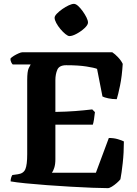

<svg xmlns="http://www.w3.org/2000/svg" viewBox="-20 -975 710 995"><path d="M539 0Q510 0 458.5 -2Q407 -4 346 -7.5Q285 -11 224 -15.5Q163 -20 113 -25Q63 -30 35 -35Q35 -46 38 -55Q41 -64 44 -68L73 -72Q102 -76 111.5 -98.5Q121 -121 121 -176V-560Q121 -606 129 -622Q137 -638 139 -641H46Q43 -643 38.5 -651.5Q34 -660 34 -671Q39 -678 51.5 -685.5Q64 -693 76.5 -698.5Q89 -704 95 -704H562Q576 -695 592 -678Q608 -661 616 -644Q612 -579 602 -531Q592 -483 585 -461Q562 -461 541 -465.5Q520 -470 511 -475L483 -618Q469 -624 427.5 -630.5Q386 -637 323 -637Q287 -637 277 -613.5Q267 -590 267 -560V-395Q325 -396 370 -399.5Q415 -403 458 -408L472 -394Q470 -374 467 -355.5Q464 -337 461 -329H267V-149Q267 -123 261 -105Q255 -87 249 -80H477L544 -260Q570 -260 591.5 -253.5Q613 -247 622 -242Q622 -184 616 -130Q610 -76 604 -46Q598 -38 585.5 -27Q573 -16 560 -8Q547 0 539 0ZM340 -788Q332 -788 319 -798.5Q306 -809 293 -824.5Q280 -840 271.5 -856Q263 -872 263 -883Q263 -892 274.5 -904Q286 -916 303 -928Q320 -940 336.5 -947.5Q353 -955 363 -955Q373 -955 385 -944Q397 -933 408.5 -917Q420 -901 428 -885Q436 -869 436 -858Q436 -846 418.5 -829.5Q401 -813 378 -800.5Q355 -788 340 -788Z"/></svg>

Font: Texturina 72pt ExtraBold
Style: Regular
Weight: 800
Designer: Guillermo Torres Carreño
Foundry: Omnibus-Type
Version: Version 1.002; ttfautohint (v1.8.3)